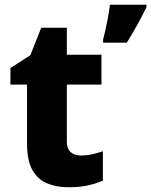

<svg xmlns="http://www.w3.org/2000/svg" viewBox="-20 -780 638 810"><path d="M321 -124Q346 -124 368.5 -129Q391 -134 414 -142V-18Q387 -6 352 2Q317 10 269 10Q218 10 178.5 -6.5Q139 -23 116.5 -63Q94 -103 94 -176V-423H24V-493L108 -547L154 -663H262V-549H408V-423H262V-182Q262 -153 278 -138.5Q294 -124 321 -124ZM598 -750Q581 -715 561 -678.5Q541 -642 515 -600H415V-613Q423 -643 431.5 -685.5Q440 -728 444 -760H598Z"/></svg>

Font: Noto Sans Sinhala UI ExtraBold
Style: Regular
Weight: 800
Designer: Jelle Bosma - Monotype Design Team
Foundry: Monotype Imaging Inc.
Version: Version 2.006; ttfautohint (v1.8.4.7-5d5b)